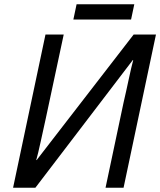

<svg xmlns="http://www.w3.org/2000/svg" viewBox="-20 -875 747 895"><path d="M145 0 599 -595H601C589 -552 572 -464 556 -397L472 0H556L707 -714H603L151 -129H149C159 -161 180 -264 193 -321L277 -714H192L41 0ZM591 -784 606 -855H337L322 -784Z"/></svg>

Font: BC Sans
Style: Italic
Weight: 400
Italic angle: -12°
Designer: Monotype Design Team
Designer: Province of B.C.
Foundry: Monotype Imaging Inc.
Version: Version 2.000;GOOG;noto-source:20170915:90ef993387c0